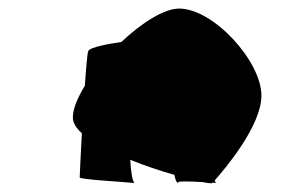

<svg xmlns="http://www.w3.org/2000/svg" viewBox="-20 -735 705 448"><path d="M150 -461C150 -448 158 -436 171 -424C168 -370 166 -324 166 -321C166 -316 278 -310 294 -308C289 -311 285 -337 284 -362C319 -348 355 -336 387 -327C389 -316 392 -308 396 -308C388 -313 425 -312 454 -310C467 -307 475 -307 475 -308C475 -308 476 -308 476 -309C480 -309 482 -308 484 -308C483 -309 482 -311 481 -314C504 -340 590 -441 590 -512C590 -592 478 -715 398 -715C363 -715 311 -682 263 -637C235 -633 190 -625 186 -616C184 -613 181 -579 178 -535C161 -507 150 -481 150 -461Z"/></svg>

Font: Ampere
Style: Regular
Weight: 400
Version: Version 1